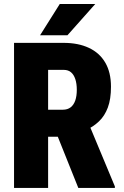

<svg xmlns="http://www.w3.org/2000/svg" viewBox="-20 -921 607 941"><path d="M48.8 -710.9H292Q363.3 -710.9 415.5 -686.5Q467.8 -662.1 495.8 -614.3Q523.9 -566.4 523.9 -496.1Q523.9 -435.1 508.5 -394Q493.2 -353 465.3 -326.4Q437.5 -299.8 399.9 -282.7L345.7 -251H154.8L153.8 -383.3H288.1Q311 -383.3 326.2 -395Q341.3 -406.7 348.9 -428.5Q356.4 -450.2 356.4 -480.5Q356.4 -511.2 349.1 -533.2Q341.8 -555.2 327.9 -566.9Q314 -578.6 292 -578.6H215.8V0H48.8ZM363.8 0 237.8 -314.5 414.6 -315.4 543 -7.3V0ZM176.3 -748 272.9 -901.4H446.8L310.5 -748Z"/></svg>

Font: Roboto Condensed Black
Style: Regular
Weight: 900
Designer: Christian Robertson
Foundry: Google
Version: Version 3.008; 2023